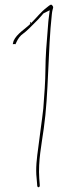

<svg xmlns="http://www.w3.org/2000/svg" viewBox="-20 -741 283 807"><path d="M34 -555C36 -555 39 -557 45 -555C52 -570 56 -580 69 -593C98 -614 114 -634 141 -660L163 -685L189 -698L185 -666C184 -661 184 -655 183 -648C180 -612 177 -574 174 -532C170 -479 172 -424 168 -369L162 -285C156 -230 147 -174 141 -122C135 -78 129 -33 134 9L136 33V34C136 44 139 46 141 46C146 46 148 43 147 34L145 9C140 -65 155 -135 164 -201C185 -347 181 -530 198 -682C201 -711 208 -708 199 -719C194 -724 191 -721 176 -709C151 -690 137 -670 110 -643V-647H106V-642H109C86 -619 51 -600 37 -569L34 -557ZM199 -719Z"/></svg>

Font: Stray Cat
Style: HlCn
Weight: 100
Version: Version 1.0